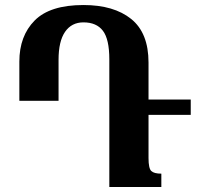

<svg xmlns="http://www.w3.org/2000/svg" viewBox="-20 -744 783 764"><path d="M57 -343V-499Q57 -601 118 -662.5Q179 -724 312 -724Q433 -724 502 -668.5Q571 -613 571 -495V-348H739V-287H571V-115Q571 -74 582 -63.5Q593 -53 622 -53V0H415V-508Q415 -588 389.5 -621.5Q364 -655 312 -655Q265 -655 239 -617.5Q213 -580 213 -506V-343Z"/></svg>

Font: Noto Serif Armenian Condensed ExtraBold
Style: Regular
Weight: 800
Width: 3
Designer: Monotype Design Team
Foundry: Monotype Imaging Inc.
Version: Version 2.008; ttfautohint (v1.8.4.7-5d5b)